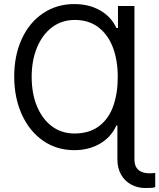

<svg xmlns="http://www.w3.org/2000/svg" viewBox="-20 -737 793 956"><path d="M659.2 97.2C652.7 87.1 649.4 73.2 649.4 55.7V-707H567.4V-597.7H559.6C542 -635.4 514.8 -664.7 478 -685.5C441.2 -706.4 398.4 -716.8 349.6 -716.8C291.7 -716.8 239.9 -701.5 194.3 -670.9C148.8 -640.3 113.4 -597.7 88.4 -543C63.3 -488.3 50.8 -426.1 50.8 -356.4C50.8 -285.5 63.5 -222.2 88.9 -166.5C114.3 -110.8 149.6 -67.4 194.8 -36.1C240.1 -4.9 291.7 10.7 349.6 10.7C397.8 10.7 440.4 0 477.5 -21.5C514.6 -43 542 -73.2 559.6 -112.3H564.5V55.7C564.5 85.6 570.6 111.3 583 132.8C595.4 154.3 612.1 170.7 633.3 182.1C654.5 193.5 678.1 199.2 704.1 199.2C719.7 199.2 731.1 198.9 738.3 198.2C745.4 196.9 750.3 195.6 752.9 194.3V124L744.1 125C740.2 125.7 734 126 725.6 126C710.6 126 697.4 123.7 686 119.1C674.6 114.6 665.7 107.3 659.2 97.2ZM473.1 -108.9C440.9 -84.5 400.1 -72.3 350.6 -72.3C308.9 -72.3 272.1 -83.8 240.2 -106.9C208.3 -130 183.3 -162.9 165 -205.6C146.8 -248.2 137.7 -297.9 137.7 -354.5C137.7 -409.2 146.6 -458 164.6 -501C182.5 -543.9 207.5 -577.5 239.7 -601.6C272 -625.7 309.6 -637.7 352.5 -637.7C399.4 -637.7 439 -625.2 471.2 -600.1C503.4 -575 527.3 -541.2 543 -498.5C558.6 -455.9 566.4 -407.9 566.4 -354.5C566.4 -299.8 558.9 -251.3 543.9 -209C529 -166.7 505.4 -133.3 473.1 -108.9Z"/></svg>

Font: Pretendard Variable
Style: Regular
Weight: 400
Designer: Base glyphs from Inter by Rasmus Andersson; Hangeul glyphs from Noto Sans CJK(Source Han Sans) by Jang Soo-young and Kan
Foundry: Kil Hyung-jin
Version: Version 1.309;Glyphs 3.2 (3225)